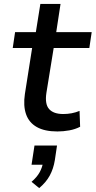

<svg xmlns="http://www.w3.org/2000/svg" viewBox="-20 -662 488 980"><path d="M273 9Q208 9 168 -13.5Q128 -36 113 -79Q98 -122 107 -182L144 -417H45L57 -498H163L186 -642H289L267 -498H448L436 -417H254L217 -189Q208 -131 230.5 -105.5Q253 -80 303 -80Q325 -80 346 -84Q367 -88 386 -96L389 -15Q364 -2 333.5 3.5Q303 9 273 9ZM180 298 141 266Q169 242 182.5 217Q196 192 200 166L217 179H141L156 81H271L260 155Q253 199 234 234Q215 269 180 298Z"/></svg>

Font: Nunito Sans 7pt SemiBold
Style: Italic
Weight: 600
Italic angle: -9°
Designer: Vernon Adams
Foundry: Vernon Adams
Version: Version 3.101;gftools[0.9.27]